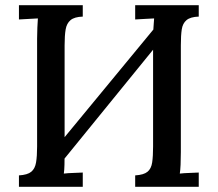

<svg xmlns="http://www.w3.org/2000/svg" viewBox="-20 -720 840 740"><path d="M299 -656Q267 -655 252 -642.5Q237 -630 233 -606.5Q229 -583 229 -545V-134Q229 -107 228.5 -85.5Q228 -64 226 -51Q243 -53 263.5 -53.5Q284 -54 299 -55V0H53V-44Q86 -46 100.5 -58Q115 -70 119 -94Q123 -118 123 -155V-571Q123 -593 124 -613.5Q125 -634 126 -649Q109 -648 89 -647Q69 -646 53 -645V-700H299ZM746 -656Q714 -655 699 -642.5Q684 -630 680.5 -606.5Q677 -583 677 -545V-134Q677 -107 676 -85.5Q675 -64 673 -51Q691 -53 711 -53.5Q731 -54 746 -55V0H501V-44Q534 -46 548.5 -58Q563 -70 566.5 -94Q570 -118 570 -155V-571Q570 -593 571.5 -613.5Q573 -634 574 -649Q556 -648 536 -647Q516 -646 501 -645V-700H746ZM613 -657 647 -623 176 -44 138 -81Z"/></svg>

Font: Lora Medium
Style: Regular
Weight: 500
Designer: Olga Karpushina, Alexei Vanyashin (Cyrillic)
Foundry: Cyreal
Version: Version 3.004